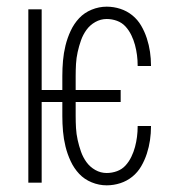

<svg xmlns="http://www.w3.org/2000/svg" viewBox="-20 -548 540 576"><path d="M300 8Q277 8 255 -1Q233 -10 217.5 -26.5Q202 -43 192 -64.5Q182 -86 176.5 -108.5Q171 -131 169 -154Q167 -177 167 -200V-242H105V0H65V-520H105V-278H167V-320Q167 -343 169 -366Q171 -389 176.5 -411.5Q182 -434 192 -455.5Q202 -477 217.5 -493.5Q233 -510 255 -519Q277 -528 300 -528Q321 -528 341 -521.5Q361 -515 377 -502Q393 -489 403.5 -471Q414 -453 420.5 -433Q427 -413 430 -392.5Q433 -372 433 -351V-350H393V-351Q393 -367 391 -382.5Q389 -398 385 -413Q381 -428 374 -442.5Q367 -457 356.5 -468.5Q346 -480 331 -485.5Q316 -491 300 -491Q282 -491 266 -482Q250 -473 239.5 -458.5Q229 -444 223 -427Q217 -410 213 -392Q209 -374 208 -356Q207 -338 207 -320V-278H342V-242H207V-200Q207 -182 208 -164Q209 -146 213 -128Q217 -110 223 -93Q229 -76 239.5 -61.5Q250 -47 266 -38Q282 -29 300 -29Q316 -29 331 -34.5Q346 -40 356.5 -51.5Q367 -63 374 -77.5Q381 -92 385 -107Q389 -122 391 -137.5Q393 -153 393 -169V-170H433V-169Q433 -148 430 -127.5Q427 -107 420.5 -87Q414 -67 403.5 -49Q393 -31 377 -18Q361 -5 341 1.5Q321 8 300 8Z"/></svg>

Font: Iosevka Extralight
Style: Regular
Weight: 200
Monospace: yes
Designer: Belleve Invis
Foundry: Belleve Invis
Version: Version 32.0.1; ttfautohint (v1.8.4)